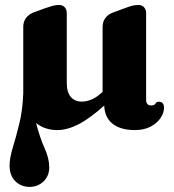

<svg xmlns="http://www.w3.org/2000/svg" viewBox="-20 -510 701 772"><path d="M522 13Q465.5 13 433.2 -12Q401 -37 399 -85.5Q340.5 -33 295.2 -10Q250 13 210.5 13Q160 13 125 -15.5Q140.5 44 159.2 85.5Q178 127 178 162.5Q178 197.5 155 219.5Q132 241.5 99 241.5Q64.5 241.5 41.5 218.5Q18.5 195.5 18.5 156Q18.5 126 31.2 84.2Q44 42.5 57.5 -12Q71 -66.5 73.5 -135Q73.5 -136.5 73.5 -138V-401Q73.5 -423.5 84.8 -438Q96 -452.5 115 -460L161.5 -477Q180 -483.5 192.2 -486.8Q204.5 -490 218 -490Q232 -490 240.2 -480.8Q248.5 -471.5 248.5 -457.5V-176.5Q248.5 -139.5 264.5 -120.5Q280.5 -101.5 308.5 -101.5Q327 -101.5 346.5 -109.2Q366 -117 387 -135.5L392.5 -140.5V-401Q392.5 -423 403.8 -437.8Q415 -452.5 434 -459.5L480 -476.5Q499 -483.5 511 -486.8Q523 -490 537 -490Q551 -490 559.2 -480.8Q567.5 -471.5 567.5 -457V-109Q567.5 -86 588 -86Q601 -86 605.2 -93.5Q609.5 -101 618 -101Q639.5 -101 639.5 -77Q639.5 -56.5 625.8 -35.8Q612 -15 585.8 -1Q559.5 13 522 13Z"/></svg>

Font: Fraunces 9pt Soft
Style: Bold
Weight: 700
Version: Version 1.000;[b76b70a41]